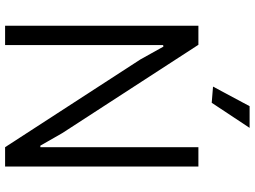

<svg xmlns="http://www.w3.org/2000/svg" viewBox="-140 -836 976 735"><g transform="rotate(90 347.5 -468.0)"><path d="M311 -796 386 -936H469L373 -791ZM78 -740H151L489 -219L537 -135H543V-740H617V0H543L207 -518L158 -606L152 -605V0H78Z"/></g></svg>

Font: Encode Sans Condensed
Style: Regular
Weight: 400
Designer: Pablo Impallari, Andres Torresi
Foundry: Pablo Impallari, Andres Torresi
Version: Version 1.000; ttfautohint (v1.00) -l 8 -r 50 -G 200 -x 14 -